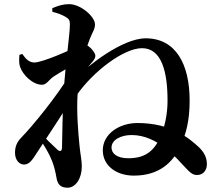

<svg xmlns="http://www.w3.org/2000/svg" viewBox="-20 -832 1040 913"><path d="M616.3 3.1C737.5 3.1 802.6 -59.7 838.6 -138.3C863.8 -193.4 881.8 -255.6 881.8 -353.5C881.8 -527.1 815.7 -649.8 672.9 -649.8C559 -649.8 393 -514.1 347.4 -467.8L343 -377.2C423.2 -493.9 569.6 -602.9 655.2 -602.9C749.2 -602.9 776.7 -489.3 776.7 -353.9C776.7 -286 762.6 -227.3 742.9 -181.8C711.5 -110.6 667.2 -79.5 590.1 -79.5C535.7 -79.5 510.3 -102.3 510.3 -130.4C510.3 -167.7 556.2 -189.9 605.6 -189.9C731.4 -189.9 821.9 -76.6 862.2 -34.3C884.2 -11 896.8 0.5 917.3 0.2C946.5 0.2 963.8 -22.7 963.8 -51.6C963.8 -85.4 948.1 -111.2 923.9 -133.7C878.5 -175.6 793 -247 634.2 -247C544.9 -247 468.8 -193.6 468.8 -117.3C468.8 -43.9 533.5 3.1 616.3 3.1ZM95.5 -49.5C120.4 -50.2 135.4 -74.3 153.4 -102.4C210.2 -188.8 268.6 -277.9 322 -361.2L316.1 -482.7C246.5 -368.5 133.6 -231.4 80.9 -177.4C60 -155.9 51.4 -134 51.4 -105.4C51.4 -69.5 73.3 -48.8 95.5 -49.5ZM301.2 60.6C339.1 60.6 369 17.8 369 -40.9C369 -69 361.9 -99.8 358 -140.2C351.8 -201.6 343.4 -302.9 349 -384.1C354.1 -454.7 385 -595 406.6 -645.7C418.8 -677.8 431.7 -692.8 431.7 -715.7C431.7 -753.1 363.9 -812.3 308.6 -812.3C280.1 -812.3 255.3 -804.7 228.6 -792.9L228.9 -776C256.4 -768.9 276.6 -760.8 290.8 -752.4C308.6 -742 312.4 -735.8 312.4 -714.3C312.1 -668.1 290.7 -522 283.4 -403.6C276.9 -302.5 276.4 -184.8 274.9 -131.1C274.2 -112 265.8 -109.1 252.2 -121C237.1 -135.5 188.9 -180.1 170.2 -203.3L159.8 -182.7C188.1 -147.2 214.5 -99.7 226.9 -68.2C238.6 -38.7 243.8 -13.3 248.8 14.1C253.5 42.4 266.1 60.6 301.2 60.6ZM179.7 -428.9C201.3 -428.9 212.7 -452.3 233 -466.7C257.9 -483.6 320.1 -519.6 357.6 -536.3C354.5 -524.8 346.1 -501.4 340.8 -491.4L337.5 -430.7C361.5 -464.6 385 -498.8 411.2 -528.4C425.4 -544.8 433.4 -553.6 433.4 -567.5C433.4 -579.5 412.2 -608.4 390.3 -618.2C379.8 -622.4 368.8 -622.4 353.1 -614.2C313.4 -592.7 181 -534.8 143.2 -534.8C119.6 -534.8 102.7 -550.8 86 -575.5L72.3 -571C70.9 -552.4 69.9 -532.4 74.7 -516.2C87.3 -476.2 135.5 -428.9 179.7 -428.9Z"/></svg>

Font: Source Han Serif CN VF
Style: Regular
Weight: 250
Designer: Ryoko NISHIZUKA 西塚涼子 (kana & ideographs); Frank Grießhammer (Latin, Greek & Cyrillic); Wenlong ZHANG 张文龙 (bopomofo); San
Foundry: Adobe
Version: Version 2.002;hotconv 1.1.0;makeotfexe 2.6.0